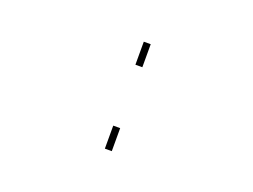

<svg xmlns="http://www.w3.org/2000/svg" viewBox="-85 -705 1171 888"><g transform="rotate(20 500.0 -261.0)"><path d="M489.3 -411.1V-524.4H523.4V-411.1ZM489.3 2V-111.3H523.4V2Z"/></g></svg>

Font: GenEi Gothic M ExtraLight
Style: Regular
Weight: 200
Designer: o_tamon (Modified); [Source Han Sans]
Ryoko NISHIZUKA  (kana & ideographs); Paul D. Hunt (Latin, Greek & Cyrillic); Wenl
Version: Version 1.1a;Original Version 1.004